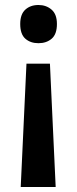

<svg xmlns="http://www.w3.org/2000/svg" viewBox="-20 -567 308 769"><path d="M208 -471Q208 -430 187 -412Q166 -394 134 -394Q102 -394 81.5 -412Q61 -430 61 -471Q61 -510 81.5 -528.5Q102 -547 134 -547Q165 -547 186.5 -528.5Q208 -510 208 -471ZM86 -312H180L203 182H63Z"/></svg>

Font: Noto Sans SemiCondensed SemiBold
Style: Regular
Weight: 600
Width: 4
Designer: Monotype Design Team
Foundry: Monotype Imaging Inc.
Version: Version 2.013; ttfautohint (v1.8.4.7-5d5b)